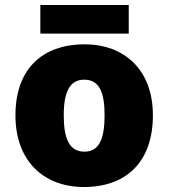

<svg xmlns="http://www.w3.org/2000/svg" viewBox="-20 -834 677 771"><path d="M497 -814H142V-699H497ZM594 -371C594 -554 479 -656 320 -656C147 -656 42 -554 42 -371C42 -186 157 -83 317 -83C489 -83 594 -186 594 -371ZM236 -371C236 -465 260 -514 318 -514C378 -514 400 -465 400 -371C400 -276 378 -225 319 -225C259 -225 236 -276 236 -371Z"/></svg>

Font: Noto Sans Telugu UI Black
Style: Regular
Weight: 900
Designer: Jelle Bosma - Monotype Design Team
Foundry: Monotype Imaging Inc.
Version: Version 2.005